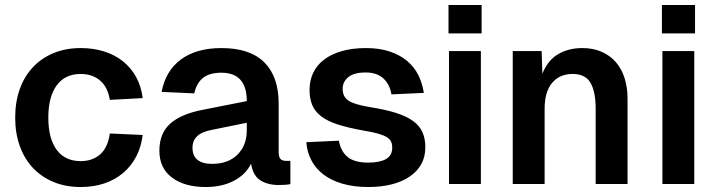

<svg xmlns="http://www.w3.org/2000/svg" viewBox="-20 -739 2879 771"><path d="M304 12Q244 12 195.5 -8Q147 -28 112.5 -64.5Q78 -101 59.5 -152.5Q41 -204 41 -267Q41 -330 59.5 -381.5Q78 -433 112.5 -469.5Q147 -506 195.5 -526Q244 -546 304 -546Q355 -546 398 -532.5Q441 -519 473.5 -493Q506 -467 526.5 -430Q547 -393 553 -345L421 -338Q413 -389 382 -415.5Q351 -442 304 -442Q241 -442 207.5 -396Q174 -350 174 -267Q174 -183 207.5 -137.5Q241 -92 304 -92Q351 -92 382 -119Q413 -146 421 -203L553 -197Q547 -149 527 -110.5Q507 -72 474.5 -44.5Q442 -17 399 -2.5Q356 12 304 12Z M806 12Q721 12 670.5 -26Q620 -64 620 -134Q620 -203 663 -242Q706 -281 794 -298L971 -333Q971 -447 869 -447Q821 -447 795 -426Q769 -405 760 -364L629 -370Q645 -455 707 -500.5Q769 -546 869 -546Q984 -546 1041.5 -488.5Q1099 -431 1099 -324V-130Q1099 -108 1106.5 -100.5Q1114 -93 1129 -93H1146V0Q1140 2 1126.5 3Q1113 4 1100 4Q1056 4 1026 -14.5Q996 -33 988 -82Q968 -39 920 -13.5Q872 12 806 12ZM832 -81Q896 -81 933.5 -118Q971 -155 971 -216V-246L833 -218Q790 -210 771.5 -192Q753 -174 753 -146Q753 -81 832 -81Z M1459 12Q1400 12 1354.5 -1.5Q1309 -15 1278 -39Q1247 -63 1230 -96Q1213 -129 1210 -168L1341 -174Q1348 -132 1375.5 -109Q1403 -86 1459 -86Q1504 -86 1529.5 -100Q1555 -114 1555 -146Q1555 -160 1550.5 -170Q1546 -180 1533.5 -188Q1521 -196 1498 -202.5Q1475 -209 1438 -215Q1377 -226 1335.5 -239.5Q1294 -253 1269 -272.5Q1244 -292 1233.5 -318Q1223 -344 1223 -378Q1223 -415 1237.5 -446Q1252 -477 1280.5 -499Q1309 -521 1351.5 -533.5Q1394 -546 1449 -546Q1503 -546 1544 -532.5Q1585 -519 1614 -495Q1643 -471 1659.5 -438Q1676 -405 1682 -366L1552 -360Q1545 -401 1519 -424.5Q1493 -448 1448 -448Q1402 -448 1379 -429.5Q1356 -411 1356 -382Q1356 -350 1380 -334.5Q1404 -319 1465 -309Q1528 -299 1570.5 -285.5Q1613 -272 1639.5 -252.5Q1666 -233 1677 -207Q1688 -181 1688 -148Q1688 -109 1671.5 -79.5Q1655 -50 1624.5 -29.5Q1594 -9 1552 1.5Q1510 12 1459 12Z M1783 0V-534H1911V0ZM1781 -605V-719H1914V-605Z M2039 0V-534H2155L2158 -443Q2180 -498 2222 -522Q2264 -546 2318 -546Q2362 -546 2396 -531Q2430 -516 2453 -489.5Q2476 -463 2488 -425.5Q2500 -388 2500 -343V0H2372V-302Q2372 -370 2351.5 -406Q2331 -442 2279 -442Q2227 -442 2197 -406Q2167 -370 2167 -302V0Z M2640 0V-534H2768V0ZM2638 -605V-719H2771V-605Z"/></svg>

Font: Geist SemBd
Style: Regular
Weight: 400
Designer: Basement.studio, Andrés Briganti, Mateo Zaragoza
Foundry: Basement.studio, Vercel, Andrés Briganti, Guido Ferreyra, Mateo Zaragoza
Version: Version 1.401